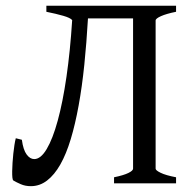

<svg xmlns="http://www.w3.org/2000/svg" viewBox="-20 -635 664 665"><path d="M284.7 -571.3Q279.8 -486.3 272 -410.4Q264.2 -334.5 252.4 -269.8Q240.7 -205.1 225.1 -153.3Q209.5 -101.6 189 -65.4Q168.5 -29.3 143.1 -9.8Q117.7 9.8 86.9 9.8Q67.4 9.8 51.8 2.9Q36.1 -3.9 26.4 -9.8Q23.9 -11.2 22.9 -20Q22 -28.8 22.2 -42Q22.5 -55.2 23.4 -71Q24.4 -86.9 26.1 -102.8Q27.8 -118.7 30 -132.8Q32.2 -147 34.7 -156.2L55.7 -150.9Q60.5 -115.7 72.3 -99.9Q84 -84 98.6 -84Q121.1 -84 141.8 -118.9Q162.6 -153.8 179.9 -217Q197.3 -280.3 210.2 -368.9Q223.1 -457.5 230 -565.4Q223.6 -573.2 199 -580.3Q174.3 -587.4 140.6 -594.2V-615.2H589.8V-594.2Q556.2 -587.4 537.6 -579.1Q519 -570.8 519 -564V-50.8Q519 -44.9 536.6 -36.4Q554.2 -27.8 589.8 -21V0H375V-21Q408.2 -27.8 424.6 -35.9Q440.9 -43.9 440.9 -50.8V-571.3Z"/></svg>

Font: Gentium Plus
Style: Regular
Weight: 400
Designer: J. Victor Gaultney, Annie Olsen, Iska Routamaa
Foundry: SIL International
Version: Version 1.510